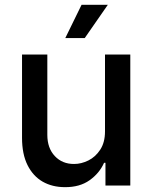

<svg xmlns="http://www.w3.org/2000/svg" viewBox="-20 -773 635 800"><path d="M417.5 -225.6V-545.9H522.9V0H419.4V-94.7H413.6Q394.5 -51.3 353.3 -22Q312 7.3 250.5 6.8Q197.8 6.8 157.7 -16.1Q117.7 -39.1 94.7 -85Q71.8 -130.9 71.8 -198.7V-545.9H177.2V-210.9Q177.2 -155.8 208.5 -122.6Q239.7 -89.4 289.1 -89.8Q318.8 -89.8 348.4 -104.5Q377.9 -119.1 397.7 -149.4Q417.5 -179.7 417.5 -225.6ZM252 -614.3 319.8 -752.9H429.2L333 -614.3Z"/></svg>

Font: Inter V
Style: Weight 500 Optical size 14.0
Weight: 500
Designer: Rasmus Andersson
Foundry: rsms
Version: Version 4.000;git-4fc901f